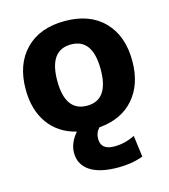

<svg xmlns="http://www.w3.org/2000/svg" viewBox="-111 -619 818 927"><g transform="rotate(-15 297.5 -155.0)"><path d="M564 -260Q564 -143 501.5 -71.5Q439 0 328 9Q307 30 307 61Q307 117 374 117Q427 117 477 92L491 199Q436 220 367 220Q273 220 225 187.5Q177 155 177 97Q177 48 217 1Q128 -21 79.5 -89Q31 -157 31 -260Q31 -385 102 -457.5Q173 -530 298 -530Q423 -530 493.5 -457.5Q564 -385 564 -260ZM298 -107Q406 -107 406 -260Q406 -413 298 -413Q189 -413 189 -260Q189 -107 298 -107Z"/></g></svg>

Font: M PLUS 1p ExtraBold
Style: Regular
Weight: 800
Version: Version 1.062